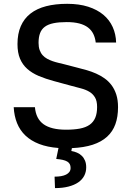

<svg xmlns="http://www.w3.org/2000/svg" viewBox="-20 -757 683 996"><path d="M51.1 -201H161.2Q166.2 -141.3 205.8 -112.7Q245.4 -84.2 322.4 -84.2Q364 -84.2 394.5 -90Q425.1 -95.9 444.8 -109.7Q464.5 -123.6 474.1 -146.1Q483.7 -168.7 483.7 -202.1Q483.7 -233 473 -251.2Q462.4 -269.5 443.9 -280.7Q425.4 -291.9 400.2 -298.5Q375 -305 345.9 -312.9L259.9 -336.3Q216.3 -348 181.1 -362.9Q146 -377.8 121.4 -399.7Q96.9 -421.5 83.8 -452.6Q70.7 -483.7 70.7 -528.4Q70.7 -582 87.9 -621.4Q105.1 -660.9 138.1 -686.6Q171.2 -712.4 219.1 -724.8Q267 -737.2 328.5 -737.2Q390.6 -737.2 437.5 -722.1Q484.4 -707 516.2 -680.4Q547.9 -653.8 564.6 -616.8Q581.3 -579.9 582.4 -536.2H476.6Q473.7 -561.4 464 -581.1Q454.2 -600.9 436.3 -614.5Q418.3 -628.2 391.2 -635.3Q364 -642.4 326 -642.4Q285.9 -642.4 258 -636.7Q230.1 -631 212.9 -618.4Q195.7 -605.8 187.9 -585.2Q180 -564.6 180 -534.8Q180 -513.1 185.7 -497.3Q191.4 -481.5 201.3 -470.5Q211.3 -459.5 224.6 -452.2Q237.9 -445 252.7 -439.8Q267.4 -434.7 282.7 -431.1Q297.9 -427.6 312.1 -424L383.2 -405.5Q406.2 -399.9 430.8 -392.8Q455.3 -385.7 478.5 -375.4Q501.8 -365.1 522.4 -350.5Q543 -335.9 558.6 -315.2Q574.2 -294.4 583.3 -266.3Q592.3 -238.3 592.3 -201Q592.3 -150.9 578.5 -112.6Q564.6 -74.2 535.3 -47.6Q506 -21 460.9 -6.2Q415.8 8.5 353 11.4L350.1 26.3Q365.4 28.8 379.4 34.8Q393.5 40.8 404.1 51.1Q414.8 61.4 421 76.2Q427.2 90.9 427.2 111.2Q427.2 135.3 416.7 155.2Q406.2 175.1 385.8 189.1Q365.4 203.1 335 210.9Q304.7 218.8 265.3 218.8L263.1 159.4Q281.6 159.4 296.9 156.8Q312.1 154.1 323 148.6Q333.8 143.1 340 134.6Q346.2 126.1 346.2 114.3Q346.2 102.6 342 94.5Q337.7 86.3 328.7 81Q319.6 75.6 305.4 72.4Q291.2 69.2 271.7 67.5L283.4 10.7Q225.9 6.4 183.2 -10.1Q140.6 -26.6 112 -53.8Q83.5 -81 68.5 -118.1Q53.6 -155.2 51.1 -201Z"/></svg>

Font: Cannonade Med
Style: Regular
Weight: 500
Designer: Rasmus Andersson
Foundry: rsms
Version: Version 3.012;git-f93a4a705